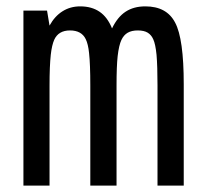

<svg xmlns="http://www.w3.org/2000/svg" viewBox="-20 -580 642 600"><path d="M134.8 0V-313Q134.8 -373 138.7 -409.2Q142.1 -439 149.4 -455.6Q162.6 -484.9 198.7 -484.9Q234.9 -484.9 248 -457.5Q255.4 -442.4 258.3 -414.6Q262.2 -379.4 262.2 -313V0H344.2V-313Q344.2 -373.5 347.7 -404.8Q351.6 -438.5 359.4 -455.1Q366.7 -470.7 379.2 -477.8Q391.6 -484.9 410.6 -484.9Q430.2 -484.9 441.7 -477.8Q453.1 -470.7 459 -457Q465.8 -442.4 469.2 -408.7Q472.2 -373.5 472.2 -313V0H554.2V-316.9Q554.2 -459 527.3 -509.3Q501 -560.1 434.1 -560.1Q397.9 -560.1 372.6 -543.5Q347.2 -526.9 330.1 -491.2Q315.9 -526.4 291.3 -543.2Q266.6 -560.1 230.5 -560.1Q199.7 -560.1 175.3 -544.7Q150.9 -529.3 134.8 -500L127 -546.9H53.2V0Z"/></svg>

Font: Hack Dev
Style: Regular
Weight: 400
Designer: Christopher Simpkins
Foundry: Christopher Simpkins
Version: Version 2.0315